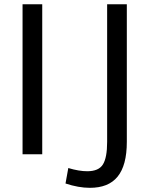

<svg xmlns="http://www.w3.org/2000/svg" viewBox="-20 -731 718 910"><path d="M405.8 159.2C522.5 159.2 581.1 91.3 581.1 -59.1V-710.9H487.8V-58.6C487.8 -8.3 481 27.3 467.8 48.3C454.6 69.8 429.7 80.6 393.6 80.6C367.7 80.6 337.9 75.7 303.7 65.4L290.5 138.7C331.5 152.3 370.1 159.2 405.8 159.2ZM180.2 0V-710.9H86.9V0Z"/></svg>

Font: Ride
Style: Regular
Weight: 400
Version: Version 3.000